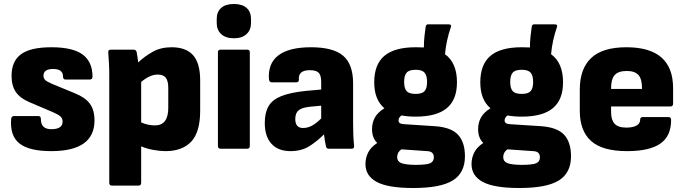

<svg xmlns="http://www.w3.org/2000/svg" viewBox="-20 -746 3433 963"><path d="M237 12Q126 12 77.5 -26.5Q29 -65 36 -150Q38 -164 51 -164H172Q185 -164 185 -149Q185 -98 237 -98Q294 -98 294 -136Q294 -152 283 -162Q272 -172 244 -184L129 -233Q81 -253 59.5 -284.5Q38 -316 38 -366Q38 -439 85.5 -474Q133 -509 238 -509Q345 -509 394.5 -472.5Q444 -436 444 -361Q444 -347 429 -347H309Q296 -347 296 -363Q296 -400 246 -400Q198 -400 198 -366Q198 -353 207 -344.5Q216 -336 242 -325L356 -278Q408 -257 431 -225.5Q454 -194 454 -142Q454 12 237 12Z M542 185Q528 185 528 171V-370Q528 -401 526.5 -429Q525 -457 523 -482Q521 -497 536 -497H650Q662 -497 665 -486Q670 -462 673 -433Q705 -463 745.5 -486Q786 -509 841 -509Q913 -509 948.5 -469Q984 -429 984 -342V-191Q984 -83 939 -35.5Q894 12 810 12Q783 12 749.5 6Q716 0 688 -12V171Q688 185 674 185ZM771 -372Q750 -372 729 -362Q708 -352 688 -335V-132Q706 -124 724 -120.5Q742 -117 757 -117Q824 -117 824 -205V-305Q824 -339 812 -355.5Q800 -372 771 -372Z M1087 0Q1073 0 1073 -14V-484Q1073 -497 1087 -497H1219Q1233 -497 1233 -484V-14Q1233 0 1219 0ZM1153 -554Q1112 -554 1089.5 -575Q1067 -596 1067 -630V-651Q1067 -687 1089.5 -706.5Q1112 -726 1153 -726Q1194 -726 1216.5 -706.5Q1239 -687 1239 -651V-630Q1239 -596 1216.5 -575Q1194 -554 1153 -554Z M1437 12Q1375 12 1341.5 -25Q1308 -62 1308 -129Q1308 -181 1327 -213.5Q1346 -246 1391 -264Q1436 -282 1514 -290L1591 -297V-335Q1591 -368 1578.5 -381Q1566 -394 1534 -394Q1475 -394 1479 -347Q1480 -333 1465 -333H1344Q1331 -333 1329 -348Q1323 -428 1376.5 -468.5Q1430 -509 1540 -509Q1651 -509 1701 -466.5Q1751 -424 1751 -328V-129Q1751 -98 1752 -70.5Q1753 -43 1756 -15Q1758 0 1743 0H1629Q1617 0 1615 -12Q1610 -33 1605 -72Q1570 -37 1531 -12.5Q1492 12 1437 12ZM1461 -149Q1461 -104 1500 -104Q1522 -104 1543.5 -115Q1565 -126 1591 -152V-216L1538 -211Q1495 -207 1478 -193Q1461 -179 1461 -149Z M2065 -161Q2025 -161 1994 -167Q1985 -161 1982 -154.5Q1979 -148 1979 -142Q1979 -133 1985.5 -128.5Q1992 -124 2008 -123L2163 -113Q2244 -107 2278 -69.5Q2312 -32 2312 38Q2312 121 2251 159Q2190 197 2053 197Q1926 197 1869.5 166.5Q1813 136 1813 77Q1813 46 1826.5 19Q1840 -8 1872 -29Q1846 -54 1846 -98Q1846 -130 1860 -156Q1874 -182 1908 -203Q1857 -246 1857 -333Q1857 -423 1908 -466Q1959 -509 2065 -509Q2087 -509 2106 -508Q2106 -537 2109 -564.5Q2112 -592 2115 -612Q2117 -624 2127 -624H2229Q2247 -624 2241 -609Q2230 -577 2222.5 -543Q2215 -509 2212 -474Q2272 -431 2272 -333Q2272 -246 2221 -203.5Q2170 -161 2065 -161ZM2065 -275Q2097 -275 2109.5 -289Q2122 -303 2122 -335Q2122 -367 2109.5 -381.5Q2097 -396 2065 -396Q2032 -396 2019.5 -381.5Q2007 -367 2007 -335Q2007 -303 2019.5 -289Q2032 -275 2065 -275ZM2061 81Q2120 81 2138 72.5Q2156 64 2156 43Q2156 13 2122 12L1993 3Q1972 18 1972 42Q1972 63 1991.5 71.5Q2011 80 2061 81Z M2597 -161Q2557 -161 2526 -167Q2517 -161 2514 -154.5Q2511 -148 2511 -142Q2511 -133 2517.5 -128.5Q2524 -124 2540 -123L2695 -113Q2776 -107 2810 -69.5Q2844 -32 2844 38Q2844 121 2783 159Q2722 197 2585 197Q2458 197 2401.5 166.5Q2345 136 2345 77Q2345 46 2358.5 19Q2372 -8 2404 -29Q2378 -54 2378 -98Q2378 -130 2392 -156Q2406 -182 2440 -203Q2389 -246 2389 -333Q2389 -423 2440 -466Q2491 -509 2597 -509Q2619 -509 2638 -508Q2638 -537 2641 -564.5Q2644 -592 2647 -612Q2649 -624 2659 -624H2761Q2779 -624 2773 -609Q2762 -577 2754.5 -543Q2747 -509 2744 -474Q2804 -431 2804 -333Q2804 -246 2753 -203.5Q2702 -161 2597 -161ZM2597 -275Q2629 -275 2641.5 -289Q2654 -303 2654 -335Q2654 -367 2641.5 -381.5Q2629 -396 2597 -396Q2564 -396 2551.5 -381.5Q2539 -367 2539 -335Q2539 -303 2551.5 -289Q2564 -275 2597 -275ZM2593 81Q2652 81 2670 72.5Q2688 64 2688 43Q2688 13 2654 12L2525 3Q2504 18 2504 42Q2504 63 2523.5 71.5Q2543 80 2593 81Z M3125 12Q3001 12 2944.5 -39Q2888 -90 2888 -190V-296Q2888 -401 2945 -455Q3002 -509 3122 -509Q3356 -509 3356 -304V-226Q3356 -212 3342 -212H3045V-183Q3045 -145 3062.5 -125.5Q3080 -106 3122 -106Q3153 -106 3172 -116Q3191 -126 3191 -147Q3191 -159 3205 -159H3332Q3345 -159 3346 -146Q3347 -65 3293 -26.5Q3239 12 3125 12ZM3045 -300H3200V-304Q3200 -350 3182 -370Q3164 -390 3124 -390Q3081 -390 3063 -369.5Q3045 -349 3045 -304Z"/></svg>

Font: Sofia Sans Black
Style: Regular
Weight: 900
Designer: Botio Nikoltchev, Ani Petrova
Foundry: lettersoup
Version: Version 4.100; ttfautohint (v1.8.3)